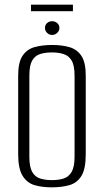

<svg xmlns="http://www.w3.org/2000/svg" viewBox="-20 -792 447 824"><path d="M202 12Q160 12 128 2.5Q96 -7 77 -37.5Q58 -68 58 -130V-468Q58 -525 77 -553Q96 -581 129 -590Q162 -599 204 -599Q246 -599 278.5 -589.5Q311 -580 329.5 -552Q348 -524 348 -468V-130Q348 -67 329.5 -37Q311 -7 278 2.5Q245 12 202 12ZM203 -19Q232 -19 253.5 -26Q275 -33 287.5 -54.5Q300 -76 300 -119V-467Q300 -511 287.5 -532Q275 -553 253 -560Q231 -567 203 -567Q174 -567 152 -560Q130 -553 118 -532Q106 -511 106 -467V-119Q106 -76 118 -54.5Q130 -33 152 -26Q174 -19 203 -19ZM204 -642Q191 -642 182 -651Q173 -660 173 -672Q173 -685 182 -693Q191 -701 204 -701Q216 -701 225.5 -693Q235 -685 235 -672Q235 -660 225.5 -651Q216 -642 204 -642ZM113 -744V-772H293V-744Z"/></svg>

Font: Alumni Sans Thin Light
Style: Regular
Weight: 300
Version: Version 1.018